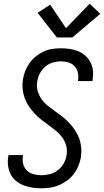

<svg xmlns="http://www.w3.org/2000/svg" viewBox="-20 -1002 558 1030"><path d="M203 8Q177 8 153 4.5Q129 1 107 -7.5Q85 -16 66.5 -31Q48 -46 37.5 -66.5Q27 -87 23.5 -111.5Q20 -136 24 -161Q25 -163 25 -165.5Q25 -168 26 -170H104Q103 -168 103 -167Q103 -166 103 -165Q99 -143 104.5 -122Q110 -101 124.5 -87Q139 -73 160 -67.5Q181 -62 203 -62Q225 -62 248 -68Q271 -74 290.5 -89Q310 -104 322 -125.5Q334 -147 337 -169Q342 -196 335 -221Q328 -246 313.5 -265.5Q299 -285 280 -300.5Q261 -316 241 -330.5Q221 -345 201.5 -360Q182 -375 165.5 -393Q149 -411 135 -431.5Q121 -452 112.5 -475.5Q104 -499 101.5 -524.5Q99 -550 103 -577Q107 -600 116 -622.5Q125 -645 139.5 -665Q154 -685 173.5 -700.5Q193 -716 215 -726Q237 -736 260.5 -739.5Q284 -743 307 -743Q331 -743 355 -739.5Q379 -736 400 -727Q421 -718 438 -703Q455 -688 465.5 -667.5Q476 -647 478.5 -623.5Q481 -600 477 -575Q477 -573 476.5 -571Q476 -569 476 -567H398Q398 -568 398.5 -569.5Q399 -571 399 -572Q402 -593 397.5 -613Q393 -633 380 -647Q367 -661 347.5 -667Q328 -673 307 -673Q285 -673 263 -666.5Q241 -660 223 -644.5Q205 -629 194 -608.5Q183 -588 180 -566Q175 -539 182 -514.5Q189 -490 203 -470Q217 -450 236.5 -434.5Q256 -419 276 -405Q296 -391 315.5 -375.5Q335 -360 351.5 -342.5Q368 -325 382 -304Q396 -283 404.5 -260Q413 -237 415.5 -211Q418 -185 414 -158Q410 -135 400.5 -112Q391 -89 376 -69Q361 -49 340 -33.5Q319 -18 296.5 -8.5Q274 1 250 4.5Q226 8 203 8ZM285 -801 182 -933 249 -977 334 -851 461 -982 518 -928 368 -801Z"/></svg>

Font: Iosevka SS04
Style: Italic
Weight: 400
Italic angle: -9°
Monospace: yes
Designer: Belleve Invis
Foundry: Belleve Invis
Version: Version 19.0.0; ttfautohint (v1.8.4)